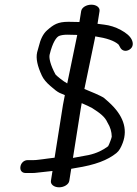

<svg xmlns="http://www.w3.org/2000/svg" viewBox="-20 -718 586 819"><path d="M275.6 53.5 283.8 2 302.1 -1.3C387.2 -14.4 439.2 -35.2 476.5 -65C488.3 -74.4 496.2 -89.2 503.5 -108.4C526.5 -169.6 504.2 -228.1 443.7 -282.6L423.9 -300C407.8 -311.3 365 -328 340 -338.5C340.8 -341.6 342 -347.5 342.6 -351.1L384.3 -551.6C385 -556 385.5 -558.5 386.4 -562.8C435.1 -555.4 467.2 -544.3 485.2 -528.5C485.3 -528.4 489.3 -522.9 493.8 -513.6L494.1 -513L494.5 -512.5C502.2 -500.9 517.4 -497.3 532 -506.2C549.7 -517 548.6 -535.4 541.8 -549.1C534.2 -564.5 518.3 -577.6 495.5 -590C473 -602.4 448.4 -610.1 423.7 -613C412.1 -614.3 405.9 -615.1 396 -616.5L404.6 -670.5C407.1 -686.1 391.1 -698 369.7 -698C348.3 -698 328.6 -686.1 326.2 -670.5L318.8 -624.1C306.4 -624.6 287.8 -625 272 -625C226 -625 208.7 -613 181.6 -589.5C163.8 -574.1 152.6 -550.4 145.4 -519.9C143.5 -511.9 141.2 -503.9 138.7 -495.9L138.5 -495.4L138.4 -494.8C132.3 -468 140 -435.4 158.5 -395.6C165.3 -380.8 177.6 -366.2 194.9 -351.1C211.8 -336.3 224 -326.7 234.2 -321.8C242.2 -318.8 248.9 -315.9 256.6 -312.3C254.4 -299.4 251.8 -286 248.6 -270.7L212.9 -45.4C192.9 -43.4 169.3 -39.4 162.4 -38.8C147.6 -37.4 136.3 -35 123 -35H98C82.1 -35 69.6 -22.7 67.2 -7.5C66 -0.3 66.7 7.5 71.9 13.1C76.6 18.4 83.6 20 90.3 20H117.3C124.6 20 132 19.5 139.4 18.4C147.4 17.2 175 14.6 203.9 11.3L197.2 53.5C194.9 68.5 210.6 81 232.1 81C253.5 81 273.3 68.5 275.6 53.5ZM373.3 -256.9C406.1 -236 427.5 -220.1 438.3 -195.6L438.6 -194.9L439 -194.3C450.5 -175.7 456.3 -156.1 456.7 -135.3C456.8 -131.8 446.5 -103.1 441.2 -94.1C418.6 -77.2 393 -64.5 358.4 -56.7C322.4 -49.7 310.2 -47.8 291.2 -44.4L324.1 -252.5C325.7 -262.3 326.9 -269.8 328.5 -278C343.4 -271.7 366.4 -261.3 373.3 -256.9ZM216.7 -400.4C195.1 -440.4 188.1 -470.5 191.8 -485.4C204.5 -537.9 221 -560.5 232.6 -564.9C241 -568.1 252.6 -570 267.3 -570C281.6 -570 295 -569.7 309.5 -569L266.8 -362.1C250.2 -370.8 221.5 -394.3 216.7 -400.4Z"/></svg>

Font: MewTooHand
Style: BdWideIta
Weight: 400
Designer: Mew Too, Robert Jablonski
Version: Version 0.77